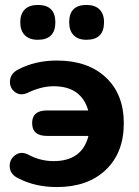

<svg xmlns="http://www.w3.org/2000/svg" viewBox="-20 -746 563 777"><path d="M330 -585Q296 -585 278 -603.5Q260 -622 260 -656Q260 -726 330 -726Q364 -726 382.5 -708Q401 -690 401 -656Q401 -585 330 -585ZM133 -585Q99 -585 80.5 -603.5Q62 -622 62 -656Q62 -690 80.5 -708Q99 -726 133 -726Q204 -726 204 -656Q204 -585 133 -585ZM210 11Q122 11 53 -25Q22 -40 19.5 -69.5Q17 -99 40 -117Q63 -135 93 -121Q142 -94 197 -94Q312 -94 338 -196H170Q110 -196 110 -248Q110 -299 170 -299H337Q309 -397 197 -397Q147 -397 91 -370Q62 -357 40 -374Q18 -391 20.5 -420Q23 -449 54 -465Q123 -501 210 -501Q335 -501 408 -433Q481 -365 481 -247Q481 -128 408 -58.5Q335 11 210 11Z"/></svg>

Font: Nunito ExtraBold
Style: Regular
Weight: 800
Designer: Vernon Adams
Foundry: Vernon Adams
Version: Version 3.602